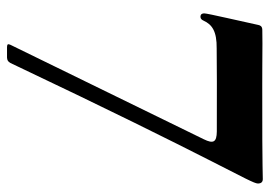

<svg xmlns="http://www.w3.org/2000/svg" viewBox="-131 -638 769 547"><g transform="rotate(90 253.5 -364.5)"><path d="M51.1 -715.9C41.5 -670.1 18.1 -571.7 18.1 -561.8C18.1 -556.1 20.2 -551.1 28.1 -551.1C33.4 -551.1 36.6 -555 38.7 -559.7C49.7 -583.8 68.5 -598 118.3 -597.3C147.4 -598 261.7 -598 354.8 -597.7C384.9 -597.3 390.3 -588.1 376.8 -560.7L107.6 -9.6C104.4 -2.5 105.8 -0.4 113.6 0H143.8C151.6 -0.4 155.5 -2.8 159.4 -9.6C436.8 -594.5 502.8 -695.3 502.8 -714.5C502.8 -724.1 498.6 -728.7 490.1 -728.7C480.5 -728.7 435.7 -727.3 377.8 -727.3C209.5 -727.3 200.3 -726.9 169 -727.3C109.4 -727.6 89.1 -728 64.6 -727.3C54.3 -726.9 52.2 -720.9 51.1 -715.9Z"/></g></svg>

Font: Margiela Serif Semibold
Style: Regular
Weight: 600
Designer: Andreas Faust, Stefan Endress
Version: Version 1.002;FEAKit 1.0